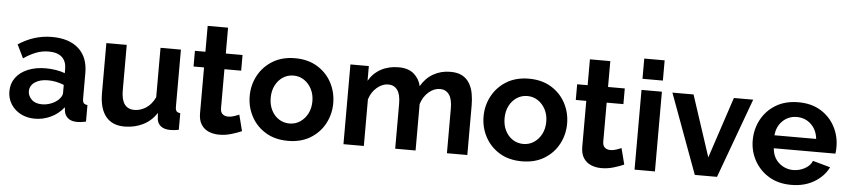

<svg xmlns="http://www.w3.org/2000/svg" viewBox="-44 -989 5559 1257"><g transform="rotate(5 2736.0 -360.0)"><path d="M25 -155Q25 -206 53.5 -244.5Q82 -283 133 -304Q184 -325 250 -325Q283 -325 317 -319.5Q351 -314 376 -304V-332Q376 -382 346.5 -409Q317 -436 259 -436Q216 -436 177 -421Q138 -406 95 -377L52 -465Q104 -499 158.5 -516Q213 -533 273 -533Q385 -533 447.5 -477Q510 -421 510 -317V-150Q510 -128 517 -119.5Q524 -111 542 -109V0Q524 4 509.5 5.5Q495 7 485 7Q445 7 424 -11Q403 -29 399 -55L396 -82Q361 -37 310.5 -13.5Q260 10 207 10Q154 10 113 -11.5Q72 -33 48.5 -70.5Q25 -108 25 -155ZM351 -128Q376 -152 376 -174V-227Q324 -248 271 -248Q218 -248 185 -225.5Q152 -203 152 -166Q152 -136 176 -112Q200 -88 245 -88Q275 -88 303.5 -99Q332 -110 351 -128Z M630 -196V-524H764V-225Q764 -104 851 -104Q890 -104 926.5 -127.5Q963 -151 986 -199V-524H1120V-150Q1120 -128 1127 -119.5Q1134 -111 1152 -109V0Q1132 4 1118.5 5Q1105 6 1094 6Q1058 6 1035.5 -10.5Q1013 -27 1009 -56L1006 -98Q971 -44 916 -17Q861 10 795 10Q714 10 672 -42.5Q630 -95 630 -196Z M1565 -27Q1538 -15 1498.5 -3Q1459 9 1417 9Q1380 9 1349 -4Q1318 -17 1299.5 -45.5Q1281 -74 1281 -120V-421H1212V-524H1281V-694H1415V-524H1525V-421H1415V-165Q1415 -138 1429.5 -126Q1444 -114 1465 -114Q1486 -114 1506 -121Q1526 -128 1538 -133Z M1870 10Q1784 10 1722.5 -27.5Q1661 -65 1628 -127Q1595 -189 1595 -261Q1595 -334 1628.5 -396Q1662 -458 1723.5 -495.5Q1785 -533 1870 -533Q1955 -533 2016.5 -495.5Q2078 -458 2111 -396Q2144 -334 2144 -261Q2144 -189 2111 -127Q2078 -65 2016.5 -27.5Q1955 10 1870 10ZM1733 -261Q1733 -215 1751 -179.5Q1769 -144 1800 -124Q1831 -104 1870 -104Q1908 -104 1939 -124.5Q1970 -145 1988.5 -180.5Q2007 -216 2007 -262Q2007 -307 1988.5 -342.5Q1970 -378 1939 -398.5Q1908 -419 1870 -419Q1831 -419 1800 -398.5Q1769 -378 1751 -342.5Q1733 -307 1733 -261Z M3048 0H2914V-294Q2914 -356 2892.5 -385.5Q2871 -415 2833 -415Q2793 -415 2758 -384.5Q2723 -354 2708 -305V0H2574V-294Q2574 -357 2552.5 -386Q2531 -415 2493 -415Q2454 -415 2418.5 -385Q2383 -355 2368 -306V0H2234V-524H2355V-427Q2384 -478 2434.5 -505.5Q2485 -533 2550 -533Q2615 -533 2651.5 -501Q2688 -469 2698 -422Q2729 -476 2779 -504.5Q2829 -533 2891 -533Q2940 -533 2970.5 -515.5Q3001 -498 3018 -468.5Q3035 -439 3041.5 -402Q3048 -365 3048 -327Z M3407 10Q3321 10 3259.5 -27.5Q3198 -65 3165 -127Q3132 -189 3132 -261Q3132 -334 3165.5 -396Q3199 -458 3260.5 -495.5Q3322 -533 3407 -533Q3492 -533 3553.5 -495.5Q3615 -458 3648 -396Q3681 -334 3681 -261Q3681 -189 3648 -127Q3615 -65 3553.5 -27.5Q3492 10 3407 10ZM3270 -261Q3270 -215 3288 -179.5Q3306 -144 3337 -124Q3368 -104 3407 -104Q3445 -104 3476 -124.5Q3507 -145 3525.5 -180.5Q3544 -216 3544 -262Q3544 -307 3525.5 -342.5Q3507 -378 3476 -398.5Q3445 -419 3407 -419Q3368 -419 3337 -398.5Q3306 -378 3288 -342.5Q3270 -307 3270 -261Z M4077 -27Q4050 -15 4010.5 -3Q3971 9 3929 9Q3892 9 3861 -4Q3830 -17 3811.5 -45.5Q3793 -74 3793 -120V-421H3724V-524H3793V-694H3927V-524H4037V-421H3927V-165Q3927 -138 3941.5 -126Q3956 -114 3977 -114Q3998 -114 4018 -121Q4038 -128 4050 -133Z M4147 -597V-730H4281V-597ZM4147 0V-524H4281V0Z M4543 0 4350 -524H4489L4621 -122L4754 -524H4881L4689 0Z M5177 10Q5092 10 5030.5 -27Q4969 -64 4935 -125.5Q4901 -187 4901 -259Q4901 -333 4934.5 -395.5Q4968 -458 5030 -495.5Q5092 -533 5178 -533Q5264 -533 5325 -495.5Q5386 -458 5418.5 -396.5Q5451 -335 5451 -264Q5451 -238 5448 -219H5043Q5048 -158 5088.5 -123Q5129 -88 5182 -88Q5222 -88 5257.5 -107.5Q5293 -127 5306 -159L5421 -127Q5392 -67 5328 -28.5Q5264 10 5177 10ZM5040 -304H5314Q5308 -363 5269.5 -399.5Q5231 -436 5176 -436Q5122 -436 5083.5 -399.5Q5045 -363 5040 -304Z"/></g></svg>

Font: Raleway
Style: Bold
Weight: 700
Designer: Matt McInerney, Pablo Impallari, Rodrigo Fuenzalida
Foundry: Matt McInerney, Pablo Impallari, Rodrigo Fuenzalida
Version: Version 4.026